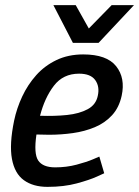

<svg xmlns="http://www.w3.org/2000/svg" viewBox="-20 -720 542 748"><path d="M288 -433Q226 -433 190 -386Q154 -339 136 -269Q193 -267 241 -272Q289 -277 321.5 -294.5Q354 -312 361 -347Q369 -383 351 -408Q333 -433 288 -433ZM367 -110 386 -45Q386 -45 357.5 -32Q329 -19 279 -5.5Q229 8 165 8Q109 8 73 -18Q37 -44 26.5 -101Q16 -158 35 -250Q45 -298 66.5 -344Q88 -390 121 -427Q154 -464 200 -486Q246 -508 304 -508Q396 -508 432.5 -462Q469 -416 454 -347Q444 -301 416.5 -271Q389 -241 349.5 -224.5Q310 -208 264 -201.5Q218 -195 171 -195L122 -196Q111 -121 129 -94.5Q147 -68 195 -68Q239 -68 278.5 -78.5Q318 -89 342.5 -99.5Q367 -110 367 -110ZM502 -700 364 -553H264L188 -700H275L326 -609L415 -700Z"/></svg>

Font: Epunda Sans Medium
Style: Italic
Weight: 500
Italic angle: -12.0243°
Designer: Simon Atzbach
Foundry: typofactur
Version: Version 2.204; ttfautohint (v1.8.4.7-5d5b)